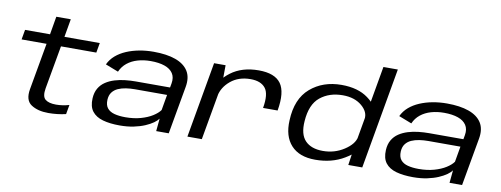

<svg xmlns="http://www.w3.org/2000/svg" viewBox="-64 -1124 3830 1469"><g transform="rotate(10 1851.0 -389.0)"><path d="M351 7Q421.5 7 487 -8.5L500 -81.5Q448 -66.5 398 -66.5Q341.5 -66.5 314.5 -88.5Q287.5 -110.5 298.5 -175L358.5 -512H633L646.5 -588.5H372L396.5 -729H284L260 -588.5H66L52.5 -512H246.5L182 -148.5Q166.5 -60.5 217.8 -26.8Q269 7 351 7Z M904.5 6Q964.5 6 1013.5 -4.2Q1062.5 -14.5 1099.8 -30.5Q1137 -46.5 1161.8 -64.2Q1186.5 -82 1198 -98.5L1188.5 0H1286L1352 -372Q1365.5 -447.5 1334.5 -496.5Q1303.5 -545.5 1234.8 -570Q1166 -594.5 1064.5 -594.5Q1006.5 -594.5 953.2 -584.5Q900 -574.5 854.2 -555Q808.5 -535.5 774.2 -506Q740 -476.5 721 -436L821.5 -397Q839.5 -438.5 873.8 -466Q908 -493.5 954.5 -507Q1001 -520.5 1055.5 -520.5Q1119.5 -520.5 1163.8 -505Q1208 -489.5 1228.5 -458.2Q1249 -427 1241 -380L1235 -347H968Q929 -347 887 -342.5Q845 -338 806.5 -326.2Q768 -314.5 736.8 -293.8Q705.5 -273 686.8 -240.8Q668 -208.5 665.5 -163Q662 -98.5 690.5 -61.8Q719 -25 774 -9.5Q829 6 904.5 6ZM936.5 -63.5Q888.5 -63.5 852.2 -73Q816 -82.5 796.8 -106Q777.5 -129.5 779.5 -172Q781.5 -207.5 798.5 -230Q815.5 -252.5 843 -264.8Q870.5 -277 904 -282Q937.5 -287 973 -287H1222.5L1201.5 -166Q1183.5 -140.5 1146.2 -117Q1109 -93.5 1055.8 -78.5Q1002.5 -63.5 936.5 -63.5Z M1963 -316.5H2076Q2101.5 -462.5 2054 -528.2Q2006.5 -594 1881.5 -594Q1751.5 -594 1665.5 -529.2Q1579.5 -464.5 1565 -381.5L1603 -344.5Q1616 -415 1677.5 -466Q1739 -517 1831.5 -517Q1911.5 -517 1947 -472Q1982.5 -427 1963 -316.5ZM1431 0H1543L1622.5 -450L1624 -588.5H1534.5Z M2681 0H2789.5L2927.5 -785H2815.5L2697 -110ZM2423.5 4.5Q2552 4.5 2648.5 -53.2Q2745 -111 2754.5 -161.5L2718 -225.5Q2707.5 -167.5 2634 -119.8Q2560.5 -72 2469.5 -72Q2379 -72 2332.2 -120.8Q2285.5 -169.5 2293.5 -273Q2302.5 -404 2373 -461Q2443.5 -518 2548 -518Q2639.5 -518 2696 -470.5Q2752.5 -423 2742.5 -365.5L2800 -428.5Q2809.5 -479 2731.2 -536.8Q2653 -594.5 2525 -594.5Q2380.5 -594.5 2283 -510.5Q2185.5 -426.5 2179 -258.5Q2172.5 -134.5 2236 -65Q2299.5 4.5 2423.5 4.5Z M3183.5 6Q3243.5 6 3292.5 -4.2Q3341.5 -14.5 3378.8 -30.5Q3416 -46.5 3440.8 -64.2Q3465.5 -82 3477 -98.5L3467.5 0H3565L3631 -372Q3644.5 -447.5 3613.5 -496.5Q3582.5 -545.5 3513.8 -570Q3445 -594.5 3343.5 -594.5Q3285.5 -594.5 3232.2 -584.5Q3179 -574.5 3133.2 -555Q3087.5 -535.5 3053.2 -506Q3019 -476.5 3000 -436L3100.5 -397Q3118.5 -438.5 3152.8 -466Q3187 -493.5 3233.5 -507Q3280 -520.5 3334.5 -520.5Q3398.5 -520.5 3442.8 -505Q3487 -489.5 3507.5 -458.2Q3528 -427 3520 -380L3514 -347H3247Q3208 -347 3166 -342.5Q3124 -338 3085.5 -326.2Q3047 -314.5 3015.8 -293.8Q2984.5 -273 2965.8 -240.8Q2947 -208.5 2944.5 -163Q2941 -98.5 2969.5 -61.8Q2998 -25 3053 -9.5Q3108 6 3183.5 6ZM3215.5 -63.5Q3167.5 -63.5 3131.2 -73Q3095 -82.5 3075.8 -106Q3056.5 -129.5 3058.5 -172Q3060.5 -207.5 3077.5 -230Q3094.5 -252.5 3122 -264.8Q3149.5 -277 3183 -282Q3216.5 -287 3252 -287H3501.5L3480.5 -166Q3462.5 -140.5 3425.2 -117Q3388 -93.5 3334.8 -78.5Q3281.5 -63.5 3215.5 -63.5Z"/></g></svg>

Font: Anybody Expanded
Style: Italic
Weight: 400
Width: 7
Italic angle: -10°
Version: Version 1.113;gftools[0.9.25]